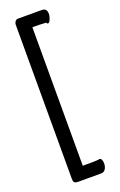

<svg xmlns="http://www.w3.org/2000/svg" viewBox="-167 -807 604 965"><g transform="rotate(-20 135.0 -325.0)"><path d="M122.1 43.9H143.1Q149.9 43.9 158.2 43.9Q166.5 43.9 175.3 43.7Q184.1 43.5 192.4 43.2Q200.7 43 208 42Q209.5 41 210.7 41Q211.9 41 212.9 41Q219.7 41 223.4 49.6Q227.1 58.1 227.1 69.8Q227.1 77.6 225.1 85.2Q223.1 92.8 219.5 98.6Q215.8 104.5 210 108.2Q204.1 111.8 196.8 111.8H74.2Q60.1 111.8 54 107.2Q47.9 102.5 47.9 85.9V-737.8Q47.9 -746.1 53.5 -754.2Q59.1 -762.2 68.8 -762.2H194.8Q210.4 -762.2 216.8 -754.4Q223.1 -746.6 223.1 -732.9Q223.1 -725.1 221.2 -717Q219.2 -709 216.3 -702.6Q213.4 -696.3 210 -692.1Q206.5 -688 203.1 -688Q197.8 -688 194.8 -694.8Q174.3 -696.3 159.2 -696.5Q144 -696.8 134.8 -696.8H122.1Z"/></g></svg>

Font: Grand Hotel
Style: Regular
Weight: 400
Designer: Brian J. Bonislawsky & Jim Lyles for Astigmatic (AOETI)
Foundry: Astigmatic (AOETI)
Version: Version 001.000